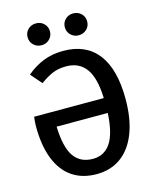

<svg xmlns="http://www.w3.org/2000/svg" viewBox="-134 -1004 884 1106"><g transform="rotate(-15 307.5 -451.0)"><path d="M40 -399H455.4Q451.3 -520.5 410.3 -576.2Q369.2 -631.8 292.8 -631.8Q246.2 -631.8 211.5 -617.2Q176.9 -602.6 136.9 -573.3L79.5 -639.5Q126.7 -679.5 180 -700.8Q233.3 -722.1 300 -722.1Q434.4 -722.1 504.9 -630.8Q575.4 -539.5 575.4 -361.5Q575.4 -243.6 542.8 -159.2Q510.3 -74.9 449.2 -30.5Q388.2 13.8 304.1 13.8Q218.5 13.8 158.5 -27.2Q98.5 -68.2 67.2 -147.9Q35.9 -227.7 35.9 -342.1Q35.9 -368.7 40 -399ZM455.4 -310.3H150.3Q154.4 -186.2 192.6 -131.5Q230.8 -76.9 305.1 -76.9Q373.8 -76.9 411.5 -133.3Q449.2 -189.7 455.4 -310.3ZM122.1 -850.8Q122.1 -879 141.3 -897.4Q160.5 -915.9 189.2 -915.9Q216.9 -915.9 236.2 -897.2Q255.4 -878.5 255.4 -850.8Q255.4 -823.1 236.2 -804.4Q216.9 -785.6 189.2 -785.6Q160.5 -785.6 141.3 -804.4Q122.1 -823.1 122.1 -850.8ZM344.1 -850.8Q344.1 -878.5 363.3 -897.2Q382.6 -915.9 410.3 -915.9Q439 -915.9 458.2 -897.4Q477.4 -879 477.4 -850.8Q477.4 -823.1 458.2 -804.4Q439 -785.6 410.3 -785.6Q382.6 -785.6 363.3 -804.4Q344.1 -823.1 344.1 -850.8Z"/></g></svg>

Font: Fira Code Fixed Medium
Style: Regular
Weight: 500
Monospace: yes
Designer: Carrois Corporate, Edenspiekermann AG, Nikita Prokopov
Foundry: Carrois Corporate, Edenspiekermann AG, Nikita Prokopov
Version: Version 5.002